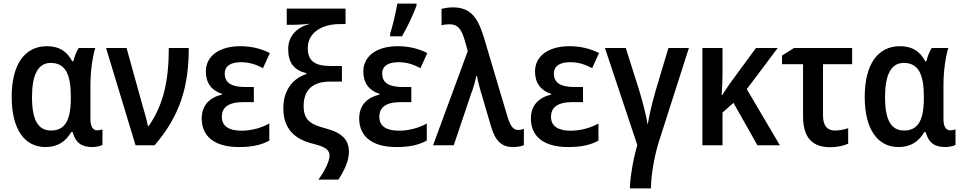

<svg xmlns="http://www.w3.org/2000/svg" viewBox="-20 -808 5350 1068"><path d="M233 10C303 10 347 -23 376 -73H384C401 -12 435 10 495 10C513 10 541 4 550 -2V-88C543 -86 531 -83 521 -83C498 -83 483 -102 483 -145V-334C483 -412 495 -494 510 -541H418C405 -522 394 -493 388 -467H382C352 -523 309 -551 241 -551C119 -551 45 -452 45 -269C45 -87 118 10 233 10ZM264 -82C191 -82 158 -142 158 -268C158 -391 191 -458 262 -458C344 -458 374 -395 374 -269V-262C374 -140 342 -82 264 -82Z M570 -541 734 0H840C983 -166 1030 -329 1030 -541H919C919 -362 890 -225 807 -107H803C797 -138 782 -190 770 -231L684 -541Z M1392 -324H1345C1269 -324 1230 -346 1230 -399C1230 -439 1260 -462 1321 -462C1367 -462 1405 -449 1443 -429L1481 -513C1431 -538 1377 -551 1316 -551C1205 -551 1125 -500 1125 -410C1125 -347 1157 -304 1215 -286V-282C1148 -266 1102 -224 1102 -149C1102 -55 1166 10 1310 10C1382 10 1435 -2 1478 -26V-121C1437 -98 1381 -81 1323 -81C1254 -81 1214 -106 1214 -158C1214 -211 1250 -240 1335 -240H1392Z M1556 -207C1556 -99 1610 -35 1723 -8C1797 10 1813 30 1813 58C1813 89 1785 146 1751 191H1862C1892 146 1921 89 1921 37C1921 -28 1885 -69 1794 -93C1710 -115 1669 -137 1669 -219C1669 -306 1718 -354 1815 -354H1882V-441H1818C1726 -441 1692 -473 1692 -541C1692 -627 1772 -674 1869 -674H1902V-760H1575V-670H1606C1639 -670 1691 -674 1705 -676C1632 -656 1583 -609 1583 -535C1583 -458 1617 -417 1684 -401V-396C1604 -370 1556 -301 1556 -207Z M2150 -606H2216C2248 -660 2279 -729 2297 -777V-788H2190C2184 -748 2163 -658 2150 -620ZM2268 -324H2221C2145 -324 2106 -346 2106 -399C2106 -439 2136 -462 2197 -462C2243 -462 2281 -449 2319 -429L2357 -513C2307 -538 2253 -551 2192 -551C2081 -551 2001 -500 2001 -410C2001 -347 2033 -304 2091 -286V-282C2024 -266 1978 -224 1978 -149C1978 -55 2042 10 2186 10C2258 10 2311 -2 2354 -26V-121C2313 -98 2257 -81 2199 -81C2130 -81 2090 -106 2090 -158C2090 -211 2126 -240 2211 -240H2268Z M2389 0H2504L2601 -288C2613 -318 2623 -353 2629 -385H2633C2639 -353 2651 -307 2663 -270L2710 -109C2734 -27 2767 10 2834 10C2855 10 2880 6 2894 0V-91C2885 -88 2874 -85 2863 -85C2837 -85 2821 -102 2804 -155L2671 -602C2636 -716 2594 -767 2498 -767C2476 -767 2452 -763 2436 -759V-667C2448 -671 2463 -673 2480 -673C2527 -673 2545 -646 2562 -594L2582 -524Z M3223 -324H3176C3100 -324 3061 -346 3061 -399C3061 -439 3091 -462 3152 -462C3198 -462 3236 -449 3274 -429L3312 -513C3262 -538 3208 -551 3147 -551C3036 -551 2956 -500 2956 -410C2956 -347 2988 -304 3046 -286V-282C2979 -266 2933 -224 2933 -149C2933 -55 2997 10 3141 10C3213 10 3266 -2 3309 -26V-121C3268 -98 3212 -81 3154 -81C3085 -81 3045 -106 3045 -158C3045 -211 3081 -240 3166 -240H3223Z M3812 -541H3698L3626 -300C3608 -237 3590 -163 3584 -120H3581C3575 -167 3554 -243 3536 -304L3461 -541H3345L3525 -1C3503 72 3484 184 3484 240H3601C3601 168 3619 64 3644 -17Z M4306 -541H4185L4039 -342C4026 -323 4011 -301 3997 -279H3994C3997 -313 3999 -357 3999 -402V-541H3887V0H3999V-182L4060 -236L4193 0H4318L4134 -312Z M4720 -541H4397L4330 -499V-451H4447V-161C4447 -34 4506 11 4599 11C4637 11 4676 2 4698 -9V-95C4675 -87 4649 -82 4624 -82C4582 -82 4558 -108 4558 -166V-451H4720Z M4978 10C5048 10 5092 -23 5121 -73H5129C5146 -12 5180 10 5240 10C5258 10 5286 4 5295 -2V-88C5288 -86 5276 -83 5266 -83C5243 -83 5228 -102 5228 -145V-334C5228 -412 5240 -494 5255 -541H5163C5150 -522 5139 -493 5133 -467H5127C5097 -523 5054 -551 4986 -551C4864 -551 4790 -452 4790 -269C4790 -87 4863 10 4978 10ZM5009 -82C4936 -82 4903 -142 4903 -268C4903 -391 4936 -458 5007 -458C5089 -458 5119 -395 5119 -269V-262C5119 -140 5087 -82 5009 -82Z"/></svg>

Font: Noto Sans UI SemiCondensed Medium
Style: Regular
Weight: 500
Width: 4
Designer: Monotype Design Team
Foundry: Monotype Imaging Inc.
Version: Version 1.901